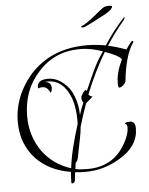

<svg xmlns="http://www.w3.org/2000/svg" viewBox="-63 -929 836 1074"><g transform="rotate(-5 355.5 -392.0)"><path d="M298 94Q294 94 294 90Q294 62 297 29Q177 10 103 -67Q65 -108 45 -160Q25 -212 25 -276Q25 -382 83 -477Q112 -525 150.5 -561Q189 -597 236 -622Q327 -669 445 -669Q471 -669 498 -666.5Q525 -664 553 -659Q604 -738 666 -805L670 -807Q671 -807 671 -805Q671 -799 665 -791Q633 -753 608 -719Q583 -685 565 -656Q614 -645 666 -626Q672 -636 679 -645Q686 -654 693 -663Q699 -671 703 -671Q708 -671 708 -666Q707 -665 707 -663Q682 -626 667 -572.5Q652 -519 645 -451Q644 -441 631 -429Q618 -417 607 -417Q601 -417 601 -443Q601 -501 636 -574Q628 -585 605 -597.5Q582 -610 544 -623Q482 -519 432 -394Q440 -382 452 -382Q459 -382 415 -346Q392 -284 373 -218Q371 -190 363.5 -154Q356 -118 348 -75L342 -45Q337 -24 328 -20Q327 -12 325.5 -3Q324 6 323 15Q340 19 357.5 20Q375 21 393 21Q548 21 616 -123Q634 -162 634 -190Q634 -208 624 -212Q622 -212 622 -213Q622 -222 650 -222Q680 -222 680 -182Q680 -83 574 -20Q483 36 379 36Q349 36 320 33Q319 40 318 51.5Q317 63 315 77Q312 94 298 94ZM300 9Q306 -44 321 -105.5Q336 -167 358 -236V-259Q358 -325 340 -379Q299 -486 213 -486Q208 -486 203 -485.5Q198 -485 193 -484Q231 -484 231 -447Q231 -431 222 -422Q207 -457 178 -457Q168 -457 155 -452Q154 -454 154 -460Q154 -501 214 -501Q260 -501 301 -467Q338 -436 354 -392Q374 -344 375 -284Q380 -301 386.5 -318Q393 -335 400 -351Q391 -363 391 -379Q391 -388 402 -404Q413 -420 422 -421L424 -412Q450 -472 474 -523.5Q498 -575 525 -614L534 -627Q468 -651 408 -651Q263 -651 172 -548Q80 -449 80 -302Q80 -191 140 -105Q201 -22 300 9ZM434 -770Q429 -770 425.5 -772.5Q422 -775 429 -778Q443 -784 462.5 -797.5Q482 -811 501.5 -827Q521 -843 536.5 -855.5Q552 -868 559 -872Q563 -875 572 -876.5Q581 -878 589 -878Q607 -878 607 -872Q606 -867 599.5 -858.5Q593 -850 568 -835Q566 -834 547.5 -824Q529 -814 505.5 -802Q482 -790 463 -780.5Q444 -771 441 -771Q439 -770 434 -770Z"/></g></svg>

Font: Lavishly Yours
Style: Regular
Weight: 400
Designer: Robert E. Leuschke
Foundry: Robert E. Leuschke
Version: Version 1.010; ttfautohint (v1.8.3)